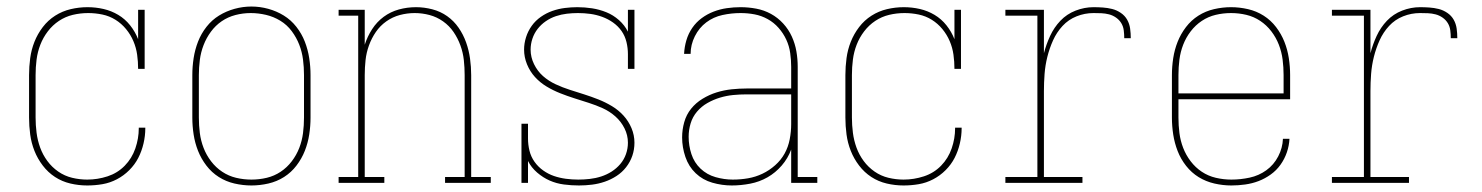

<svg xmlns="http://www.w3.org/2000/svg" viewBox="-20 -560 4540 588"><path d="M247 8Q221 8 195.5 2Q170 -4 148.5 -18Q127 -32 111 -53Q95 -74 85.5 -98Q76 -122 72.5 -148Q69 -174 69 -200V-330Q69 -356 72.5 -382Q76 -408 85.5 -432Q95 -456 111 -477Q127 -498 149 -512Q171 -526 196.5 -532Q222 -538 248 -538Q273 -538 297 -532.5Q321 -527 342 -514.5Q363 -502 378.5 -482.5Q394 -463 403 -440V-530H423V-349H403Q403 -371 400 -392.5Q397 -414 388.5 -434Q380 -454 366 -471Q352 -488 333.5 -499.5Q315 -511 293.5 -515.5Q272 -520 250 -520Q250 -520 250 -520Q250 -520 250 -520Q226 -520 203 -514.5Q180 -509 160.5 -496Q141 -483 126.5 -464Q112 -445 103.5 -423Q95 -401 92 -377.5Q89 -354 89 -330V-200Q89 -177 92 -153.5Q95 -130 103 -108Q111 -86 125 -67Q139 -48 158.5 -34.5Q178 -21 201 -15.5Q224 -10 247 -10Q279 -10 309.5 -20Q340 -30 362 -52.5Q384 -75 394.5 -105.5Q405 -136 405 -167Q405 -168 405 -168Q405 -168 405 -169H425Q425 -168 425 -167.5Q425 -167 425 -167Q425 -144 419.5 -120.5Q414 -97 403.5 -76.5Q393 -56 376 -39Q359 -22 338 -11Q317 0 294 4Q271 8 247 8Z M750 8Q724 8 698 2Q672 -4 650 -18Q628 -32 612 -53Q596 -74 586.5 -98Q577 -122 573 -148Q569 -174 569 -200V-330Q569 -356 573 -382Q577 -408 586.5 -432.5Q596 -457 612.5 -478Q629 -499 651 -512.5Q673 -526 698.5 -533Q724 -540 750 -540Q776 -540 801.5 -533Q827 -526 849 -512.5Q871 -499 887.5 -478Q904 -457 913.5 -432.5Q923 -408 927 -382Q931 -356 931 -330V-200Q931 -174 927 -148Q923 -122 913.5 -98Q904 -74 888 -53Q872 -32 850 -18Q828 -4 802 2Q776 8 750 8ZM750 -10Q774 -10 797 -15.5Q820 -21 839.5 -34Q859 -47 873.5 -66Q888 -85 896.5 -107Q905 -129 908 -152.5Q911 -176 911 -200V-330Q911 -354 908 -377.5Q905 -401 896.5 -423Q888 -445 873.5 -464.5Q859 -484 838.5 -496.5Q818 -509 794.5 -514.5Q771 -520 748 -520Q724 -520 701 -514Q678 -508 659 -495Q640 -482 626 -463Q612 -444 603.5 -422Q595 -400 592 -376.5Q589 -353 589 -330V-200Q589 -176 592 -152.5Q595 -129 603.5 -107Q612 -85 626.5 -66Q641 -47 660.5 -34Q680 -21 703 -15.5Q726 -10 750 -10Z M1017 0V-18H1077V-512H1017V-530H1097V-423Q1105 -448 1119.5 -470.5Q1134 -493 1155 -508.5Q1176 -524 1201.5 -531Q1227 -538 1254 -538Q1279 -538 1304 -531.5Q1329 -525 1349.5 -510.5Q1370 -496 1384.5 -475Q1399 -454 1407.5 -430Q1416 -406 1419.5 -380.5Q1423 -355 1423 -330V-18H1483V0H1343V-18H1403V-330Q1403 -353 1400.5 -376Q1398 -399 1390 -421Q1382 -443 1369 -462Q1356 -481 1337 -494.5Q1318 -508 1295.5 -514Q1273 -520 1250 -520Q1227 -520 1204.5 -514Q1182 -508 1163 -494.5Q1144 -481 1131 -462Q1118 -443 1110 -421Q1102 -399 1099.5 -376Q1097 -353 1097 -330V-18H1157V0Z M1753 8Q1730 8 1707 5Q1684 2 1663.5 -7Q1643 -16 1625 -31.5Q1607 -47 1597 -67V0H1577V-181H1597V-136Q1597 -117 1601.5 -98.5Q1606 -80 1617 -64.5Q1628 -49 1643.5 -38Q1659 -27 1676.5 -21Q1694 -15 1713 -12.5Q1732 -10 1751 -10Q1768 -10 1786 -12Q1804 -14 1821 -19.5Q1838 -25 1853 -34.5Q1868 -44 1879.5 -57.5Q1891 -71 1897 -88Q1903 -105 1903 -123Q1903 -146 1892.5 -167Q1882 -188 1864.5 -203.5Q1847 -219 1826 -228.5Q1805 -238 1783 -245Q1761 -252 1739 -259Q1717 -266 1695.5 -274.5Q1674 -283 1654 -295Q1634 -307 1618.5 -324Q1603 -341 1594 -363Q1585 -385 1585 -408Q1585 -427 1591 -446Q1597 -465 1608.5 -481Q1620 -497 1636.5 -508.5Q1653 -520 1671.5 -526.5Q1690 -533 1709.5 -535.5Q1729 -538 1748 -538Q1771 -538 1793.5 -534.5Q1816 -531 1837 -522.5Q1858 -514 1875.5 -498.5Q1893 -483 1903 -463V-530H1923V-349H1903V-394Q1903 -413 1898.5 -431.5Q1894 -450 1883.5 -465Q1873 -480 1857.5 -491Q1842 -502 1824 -508.5Q1806 -515 1787.5 -517.5Q1769 -520 1750 -520Q1733 -520 1716 -518Q1699 -516 1682.5 -510.5Q1666 -505 1651.5 -495Q1637 -485 1626.5 -471.5Q1616 -458 1610.5 -441.5Q1605 -425 1605 -408Q1605 -385 1615.5 -363.5Q1626 -342 1643 -327Q1660 -312 1681.5 -302Q1703 -292 1725 -285Q1747 -278 1769 -271Q1791 -264 1812.5 -255.5Q1834 -247 1854 -235Q1874 -223 1889.5 -206Q1905 -189 1914 -167.5Q1923 -146 1923 -123Q1923 -102 1916.5 -83Q1910 -64 1897.5 -48Q1885 -32 1868 -21Q1851 -10 1832 -3.5Q1813 3 1793 5.5Q1773 8 1753 8Z M2221 8Q2191 8 2161.5 -0.5Q2132 -9 2110.5 -29.5Q2089 -50 2079 -79.5Q2069 -109 2069 -139Q2069 -163 2075.5 -186Q2082 -209 2096.5 -227Q2111 -245 2131.5 -257.5Q2152 -270 2174.5 -277Q2197 -284 2220.5 -286.5Q2244 -289 2267 -289H2403V-355Q2403 -376 2400 -397.5Q2397 -419 2388 -438.5Q2379 -458 2364.5 -474.5Q2350 -491 2331 -501.5Q2312 -512 2291 -516Q2270 -520 2248 -520Q2220 -520 2192.5 -514Q2165 -508 2143 -491.5Q2121 -475 2108 -449Q2095 -423 2095 -395H2075Q2076 -416 2082 -436.5Q2088 -457 2100 -474.5Q2112 -492 2129 -504.5Q2146 -517 2165.5 -524.5Q2185 -532 2206 -535Q2227 -538 2248 -538Q2272 -538 2296 -533.5Q2320 -529 2341 -517.5Q2362 -506 2378.5 -488Q2395 -470 2405 -448Q2415 -426 2419 -402.5Q2423 -379 2423 -355V-18H2483V0H2403V-102Q2393 -75 2374 -53Q2355 -31 2330.5 -17Q2306 -3 2277.5 2.5Q2249 8 2221 8ZM2224 -10Q2248 -10 2271 -14Q2294 -18 2315 -28Q2336 -38 2354 -54Q2372 -70 2383 -90Q2394 -110 2398.5 -133.5Q2403 -157 2403 -180V-271H2267Q2246 -271 2225.5 -269Q2205 -267 2185 -261Q2165 -255 2146.5 -244.5Q2128 -234 2114.5 -218Q2101 -202 2095 -182Q2089 -162 2089 -141Q2089 -114 2097.5 -88Q2106 -62 2125.5 -43.5Q2145 -25 2171.5 -17.5Q2198 -10 2224 -10Z M2747 8Q2721 8 2695.5 2Q2670 -4 2648.5 -18Q2627 -32 2611 -53Q2595 -74 2585.5 -98Q2576 -122 2572.5 -148Q2569 -174 2569 -200V-330Q2569 -356 2572.5 -382Q2576 -408 2585.5 -432Q2595 -456 2611 -477Q2627 -498 2649 -512Q2671 -526 2696.5 -532Q2722 -538 2748 -538Q2773 -538 2797 -532.5Q2821 -527 2842 -514.5Q2863 -502 2878.5 -482.5Q2894 -463 2903 -440V-530H2923V-349H2903Q2903 -371 2900 -392.5Q2897 -414 2888.5 -434Q2880 -454 2866 -471Q2852 -488 2833.5 -499.5Q2815 -511 2793.5 -515.5Q2772 -520 2750 -520Q2750 -520 2750 -520Q2750 -520 2750 -520Q2726 -520 2703 -514.5Q2680 -509 2660.5 -496Q2641 -483 2626.5 -464Q2612 -445 2603.5 -423Q2595 -401 2592 -377.5Q2589 -354 2589 -330V-200Q2589 -177 2592 -153.5Q2595 -130 2603 -108Q2611 -86 2625 -67Q2639 -48 2658.5 -34.5Q2678 -21 2701 -15.5Q2724 -10 2747 -10Q2779 -10 2809.5 -20Q2840 -30 2862 -52.5Q2884 -75 2894.5 -105.5Q2905 -136 2905 -167Q2905 -168 2905 -168Q2905 -168 2905 -169H2925Q2925 -168 2925 -167.5Q2925 -167 2925 -167Q2925 -144 2919.5 -120.5Q2914 -97 2903.5 -76.5Q2893 -56 2876 -39Q2859 -22 2838 -11Q2817 0 2794 4Q2771 8 2747 8Z M3059 0V-18H3157V-512H3059V-530H3177V-397Q3184 -424 3196 -450Q3208 -476 3227.5 -496.5Q3247 -517 3274 -527.5Q3301 -538 3329 -538Q3343 -538 3357.5 -537Q3372 -536 3386 -532.5Q3400 -529 3412.5 -520.5Q3425 -512 3432 -499.5Q3439 -487 3441 -472.5Q3443 -458 3443 -443H3423Q3423 -455 3421.5 -467Q3420 -479 3414 -489Q3408 -499 3398 -506Q3388 -513 3376.5 -516Q3365 -519 3353 -519.5Q3341 -520 3329 -520Q3302 -520 3277 -510Q3252 -500 3234 -480.5Q3216 -461 3205 -436.5Q3194 -412 3187.5 -386Q3181 -360 3179 -333.5Q3177 -307 3177 -281V-18H3295V0Z M3751 8Q3725 8 3699 2Q3673 -4 3651 -17.5Q3629 -31 3612.5 -52Q3596 -73 3586.5 -97.5Q3577 -122 3573 -148Q3569 -174 3569 -200V-330Q3569 -356 3573 -382Q3577 -408 3586.5 -432Q3596 -456 3612 -477Q3628 -498 3650 -512Q3672 -526 3698 -532Q3724 -538 3750 -538Q3776 -538 3802 -532Q3828 -526 3850 -512Q3872 -498 3888 -477Q3904 -456 3913.5 -432Q3923 -408 3927 -382Q3931 -356 3931 -330V-256H3589V-200Q3589 -176 3592 -152.5Q3595 -129 3603.5 -107Q3612 -85 3626.5 -66Q3641 -47 3660.5 -34Q3680 -21 3703.5 -15.5Q3727 -10 3751 -10Q3779 -10 3807 -16Q3835 -22 3858 -38.5Q3881 -55 3894.5 -81Q3908 -107 3909 -135H3929Q3928 -114 3921 -93.5Q3914 -73 3901.5 -55.5Q3889 -38 3871.5 -25.5Q3854 -13 3834.5 -5.5Q3815 2 3793.5 5Q3772 8 3751 8ZM3911 -274V-330Q3911 -354 3908 -377.5Q3905 -401 3896.5 -423Q3888 -445 3873.5 -464Q3859 -483 3839.5 -496Q3820 -509 3797 -514.5Q3774 -520 3750 -520Q3726 -520 3703 -514.5Q3680 -509 3660.5 -496Q3641 -483 3626.5 -464Q3612 -445 3603.5 -423Q3595 -401 3592 -377.5Q3589 -354 3589 -330V-274Z M4059 0V-18H4157V-512H4059V-530H4177V-397Q4184 -424 4196 -450Q4208 -476 4227.5 -496.5Q4247 -517 4274 -527.5Q4301 -538 4329 -538Q4343 -538 4357.5 -537Q4372 -536 4386 -532.5Q4400 -529 4412.5 -520.5Q4425 -512 4432 -499.5Q4439 -487 4441 -472.5Q4443 -458 4443 -443H4423Q4423 -455 4421.5 -467Q4420 -479 4414 -489Q4408 -499 4398 -506Q4388 -513 4376.5 -516Q4365 -519 4353 -519.5Q4341 -520 4329 -520Q4302 -520 4277 -510Q4252 -500 4234 -480.5Q4216 -461 4205 -436.5Q4194 -412 4187.5 -386Q4181 -360 4179 -333.5Q4177 -307 4177 -281V-18H4295V0Z"/></svg>

Font: Iosevka Slab Thin
Style: Regular
Weight: 100
Monospace: yes
Designer: Belleve Invis
Foundry: Belleve Invis
Version: Version 11.1.0; ttfautohint (v1.8.3)